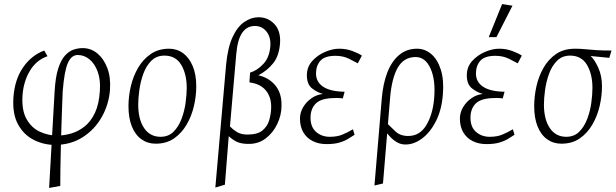

<svg xmlns="http://www.w3.org/2000/svg" viewBox="-20 -699 3033 946"><path d="M222 227 249 -247Q253 -318 266.5 -360.5Q280 -403 300 -425Q320 -447 342.5 -454.5Q365 -462 387 -462Q428 -462 459.5 -436Q491 -410 508.5 -364.5Q526 -319 522 -258Q517 -186 482 -123.5Q447 -61 387.5 -23Q328 15 250 15Q196 15 147 -9.5Q98 -34 69.5 -85Q41 -136 46 -217Q52 -306 93 -366Q134 -426 198 -450L214 -422Q159 -403 127.5 -350.5Q96 -298 91 -230Q86 -156 111 -112Q136 -68 177.5 -49.5Q219 -31 261 -31Q296 -31 331.5 -41.5Q367 -52 397.5 -76.5Q428 -101 448 -143.5Q468 -186 472 -251Q476 -306 461.5 -345.5Q447 -385 421 -406.5Q395 -428 363 -428Q332 -428 314.5 -389Q297 -350 289 -250Q288 -221 286 -174Q284 -127 282.5 -72Q281 -17 279.5 38.5Q278 94 277.5 141Q277 188 277 217Z M747 9Q707 9 676.5 -13Q646 -35 629.5 -76.5Q613 -118 613 -176Q613 -224 624.5 -273.5Q636 -323 660.5 -365Q685 -407 723 -433Q761 -459 813 -459Q852 -459 882 -437Q912 -415 929.5 -373.5Q947 -332 947 -274Q947 -226 935.5 -176.5Q924 -127 899.5 -85Q875 -43 837.5 -17Q800 9 747 9ZM771 -25Q810 -25 835 -50Q860 -75 874.5 -113.5Q889 -152 894.5 -193Q900 -234 900 -266Q900 -334 873 -379.5Q846 -425 790 -425Q751 -425 725.5 -399.5Q700 -374 686 -335Q672 -296 666.5 -255Q661 -214 661 -184Q661 -111 690 -68Q719 -25 771 -25Z M1041 225 1094 -380Q1102 -465 1126 -516.5Q1150 -568 1184 -591Q1218 -614 1254 -614Q1300 -614 1331.5 -581Q1363 -548 1360 -489Q1356 -425 1326.5 -388Q1297 -351 1253 -328Q1306 -316 1337.5 -277Q1369 -238 1367 -176Q1367 -133 1346.5 -89Q1326 -45 1288.5 -16.5Q1251 12 1198 10Q1165 9 1144.5 -1.5Q1124 -12 1107 -28L1088 211ZM1199 -36Q1249 -36 1273.5 -56.5Q1298 -77 1306.5 -107Q1315 -137 1316 -166Q1318 -218 1291 -252Q1264 -286 1209 -293L1212 -341Q1248 -352 1278 -384.5Q1308 -417 1312 -472Q1315 -516 1293 -543.5Q1271 -571 1236 -571Q1196 -571 1173 -537Q1150 -503 1144 -432L1113 -76Q1126 -62 1146.5 -49Q1167 -36 1199 -36Z M1589 11Q1550 11 1520.5 -4Q1491 -19 1474.5 -47Q1458 -75 1458 -115Q1458 -145 1474 -171.5Q1490 -198 1515.5 -215.5Q1541 -233 1571 -236Q1542 -244 1517 -264Q1492 -284 1492 -328Q1492 -369 1518 -398Q1544 -427 1581 -443Q1618 -459 1652 -459Q1687 -459 1718 -447Q1749 -435 1763 -425L1743 -387Q1730 -394 1700.5 -409Q1671 -424 1633 -424Q1580 -424 1558.5 -399.5Q1537 -375 1537 -337Q1537 -295 1572.5 -271.5Q1608 -248 1678 -247L1669 -214Q1663 -215 1658 -215.5Q1653 -216 1647.5 -216Q1642 -216 1633 -216Q1564 -216 1537 -190Q1510 -164 1510 -119Q1510 -73 1537.5 -49Q1565 -25 1605 -25Q1640 -25 1665 -35Q1690 -45 1719 -62L1727 -35Q1714 -27 1697 -16Q1680 -5 1654 3Q1628 11 1589 11Z M1825 215 1861 -213Q1867 -286 1888 -341Q1909 -396 1946 -427.5Q1983 -459 2035 -459Q2074 -459 2105 -432.5Q2136 -406 2152 -355.5Q2168 -305 2162 -233Q2156 -157 2128 -102Q2100 -47 2060 -17Q2020 13 1978 13Q1955 13 1936 2Q1917 -9 1902 -25.5Q1887 -42 1875 -56L1879 -99Q1905 -74 1928.5 -51.5Q1952 -29 1991 -29Q2048 -29 2080 -81.5Q2112 -134 2119 -213Q2127 -304 2101.5 -361Q2076 -418 2028 -418Q1970 -418 1940 -366Q1910 -314 1902 -216L1867 205Z M2377 11Q2338 11 2308.5 -4Q2279 -19 2262.5 -47Q2246 -75 2246 -115Q2246 -145 2262 -171.5Q2278 -198 2303.5 -215.5Q2329 -233 2359 -236Q2330 -244 2305 -264Q2280 -284 2280 -328Q2280 -369 2306 -398Q2332 -427 2369 -443Q2406 -459 2440 -459Q2475 -459 2506 -447Q2537 -435 2551 -425L2531 -387Q2518 -394 2488.5 -409Q2459 -424 2421 -424Q2368 -424 2346.5 -399.5Q2325 -375 2325 -337Q2325 -295 2360.5 -271.5Q2396 -248 2466 -247L2457 -214Q2451 -215 2446 -215.5Q2441 -216 2435.5 -216Q2430 -216 2421 -216Q2352 -216 2325 -190Q2298 -164 2298 -119Q2298 -73 2325.5 -49Q2353 -25 2393 -25Q2428 -25 2453 -35Q2478 -45 2507 -62L2515 -35Q2502 -27 2485 -16Q2468 -5 2442 3Q2416 11 2377 11ZM2388 -516 2454 -679 2505 -671 2426 -516Z M2746 9Q2706 9 2675.5 -13Q2645 -35 2628.5 -76.5Q2612 -118 2612 -176Q2612 -224 2623 -273.5Q2634 -323 2658 -365Q2682 -407 2720 -433Q2758 -459 2813 -459Q2839 -459 2863.5 -456.5Q2888 -454 2918.5 -452Q2949 -450 2993 -450L2982 -414L2890 -423Q2909 -406 2927.5 -366Q2946 -326 2946 -274Q2946 -226 2934.5 -176.5Q2923 -127 2898.5 -85Q2874 -43 2836.5 -17Q2799 9 2746 9ZM2770 -25Q2809 -25 2834 -50Q2859 -75 2873.5 -113.5Q2888 -152 2893.5 -193Q2899 -234 2899 -266Q2899 -334 2872 -379.5Q2845 -425 2789 -425Q2750 -425 2724.5 -399.5Q2699 -374 2685 -335Q2671 -296 2665.5 -255Q2660 -214 2660 -184Q2660 -111 2689 -68Q2718 -25 2770 -25Z"/></svg>

Font: Ancizar Sans Thin
Style: Italic
Weight: 100
Italic angle: -4°
Designer: Cesar Puertas, Viviana Monsalve, Julian Moncada, Julian Prieto, Jose Castro, Mariel Hernandez, Felipe Aragon, Sara Alarc
Version: Version 8.100